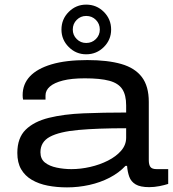

<svg xmlns="http://www.w3.org/2000/svg" viewBox="-20 -799 750 831"><path d="M270 12Q226 12 187 4.5Q148 -3 118 -20.5Q88 -38 71.5 -66.5Q55 -95 55 -137Q55 -202 91 -237.5Q127 -273 191.5 -289Q256 -305 341.5 -308.5Q427 -312 526 -312V-343Q526 -388 509 -413.5Q492 -439 453 -449.5Q414 -460 347 -460Q290 -460 252.5 -450.5Q215 -441 196 -424.5Q177 -408 177 -386V-368H80Q79 -372 78.5 -376.5Q78 -381 78 -387Q78 -435 109.5 -468.5Q141 -502 203 -520.5Q265 -539 358 -539Q446 -539 505 -522Q564 -505 594 -465.5Q624 -426 624 -358V-106Q624 -86 631 -76.5Q638 -67 658 -67H708V-3Q693 2 670.5 6.5Q648 11 626 11Q587 11 567 -1Q547 -13 539.5 -34Q532 -55 530 -81H523Q495 -51 454.5 -30Q414 -9 366.5 1.5Q319 12 270 12ZM289 -67Q329 -67 370.5 -76.5Q412 -86 447.5 -104Q483 -122 504.5 -147Q526 -172 526 -203V-244Q402 -244 319.5 -236.5Q237 -229 196 -207Q155 -185 155 -140Q155 -111 174.5 -95.5Q194 -80 225.5 -73.5Q257 -67 289 -67ZM353 -564Q309 -564 277.5 -595.5Q246 -627 246 -671Q246 -716 277.5 -747.5Q309 -779 353 -779Q398 -779 429.5 -747.5Q461 -716 461 -671Q461 -627 429.5 -595.5Q398 -564 353 -564ZM353 -613Q378 -613 395 -630Q412 -647 412 -671Q412 -696 395 -713Q378 -730 353 -730Q329 -730 312 -713Q295 -696 295 -671Q295 -647 312 -630Q329 -613 353 -613Z"/></svg>

Font: Archivo Expanded
Style: Regular
Weight: 400
Width: 7
Designer: Hector Gatti
Foundry: Omnibus-Type
Version: Version 2.001